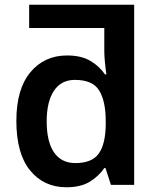

<svg xmlns="http://www.w3.org/2000/svg" viewBox="-20 -780 666 810"><path d="M260 10Q165 10 107 -61Q49 -132 49 -270Q49 -404 108 -475Q167 -546 263 -546Q323 -546 361.5 -523Q400 -500 423 -466H429Q426 -484 423 -514Q420 -544 420 -564V-662H103V-760H546V0H448L425 -71H420Q397 -37 359 -13.5Q321 10 260 10ZM298 -92Q368 -92 396.5 -132Q425 -172 426 -253V-269Q426 -353 398.5 -398Q371 -443 296 -443Q238 -443 207.5 -397Q177 -351 177 -268Q177 -182 208 -137Q239 -92 298 -92Z"/></svg>

Font: Noto Sans SemiBold
Style: Regular
Weight: 600
Designer: Monotype Design Team
Foundry: Monotype Imaging Inc.
Version: Version 2.007